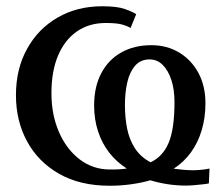

<svg xmlns="http://www.w3.org/2000/svg" viewBox="-20 -583 708 614"><path d="M330.5 11Q236 11 169 -27.2Q102 -65.5 66.5 -131Q31 -196.5 31 -278.5Q31 -363 66.8 -427.2Q102.5 -491.5 164.8 -527.2Q227 -563 307.5 -563Q354.5 -563 379.8 -554Q405 -545 415.5 -537.5L397.5 -493.5Q386 -500.5 368.8 -505Q351.5 -509.5 318 -509.5Q265 -509.5 226 -482.5Q187 -455.5 165.8 -405.5Q144.5 -355.5 144.5 -285Q144.5 -215.5 168.8 -160.2Q193 -105 235.2 -73Q277.5 -41 331 -41Q344 -41 353.5 -41.2Q363 -41.5 370.2 -42.2Q377.5 -43 385.5 -44Q352.5 -65 329.2 -95Q306 -125 293.5 -163.2Q281 -201.5 281 -245.5Q281 -305.5 303.8 -348.8Q326.5 -392 367.8 -415.2Q409 -438.5 464 -438.5Q514 -438.5 553 -415Q592 -391.5 614.5 -349.8Q637 -308 637 -253Q637 -207 625.2 -167.2Q613.5 -127.5 591 -96.2Q568.5 -65 535.5 -43.5Q548 -42 564.8 -40.2Q581.5 -38.5 599.5 -38.5Q615 -39 628.5 -40.5Q642 -42 650 -44L648 3.5Q641.5 5 628.2 6.5Q615 8 600.8 9.2Q586.5 10.5 575.5 10.5Q544.5 10.5 515.8 6Q487 1.5 460.5 -6.5Q433.5 1.5 400 6.2Q366.5 11 330.5 11ZM461.5 -64Q500.5 -82 519.2 -126Q538 -170 538 -257.5Q538 -296.5 528 -327.2Q518 -358 500.2 -375.5Q482.5 -393 458.5 -393Q429.5 -393 412 -372.8Q394.5 -352.5 387 -319.5Q379.5 -286.5 379.5 -247.5Q379.5 -207.5 386.5 -172Q393.5 -136.5 411.5 -108.8Q429.5 -81 461.5 -64Z"/></svg>

Font: Merriweather 36pt Medium
Style: Regular
Weight: 500
Version: Version 2.100